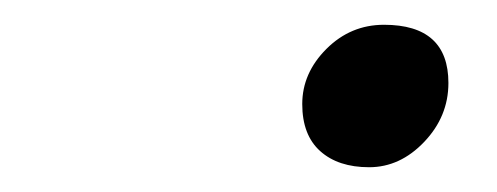

<svg xmlns="http://www.w3.org/2000/svg" viewBox="-20 -469 401 155"><path d="M290 -449Q342 -449 342 -402Q342 -375 322.5 -354.5Q303 -334 278 -334Q253 -334 238.5 -347Q224 -360 224 -385Q224 -410 243.5 -429.5Q263 -449 290 -449Z"/></svg>

Font: Poly
Style: Italic
Weight: 400
Italic angle: -10°
Designer: Nicolas Silva
Foundry: Jose Nicolas Silva Schwarzenberg
Version: Version 1.003